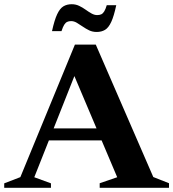

<svg xmlns="http://www.w3.org/2000/svg" viewBox="-32 -890 821 910"><path d="M169.5 -224.5V-281.5H510.5V-224.5ZM694.5 -51 769 -21.5V0H440.5V-21.5L523.5 -50L309.5 -555.5L331.5 -557L130.5 -50L209.5 -21V0H-12V-21L64.5 -50.5L323 -678.5H422ZM519 -865.5Q508 -813.5 495.2 -786Q482.5 -758.5 465.8 -748.5Q449 -738.5 426 -738.5Q406.5 -738.5 390.5 -746.2Q374.5 -754 359.8 -764.2Q345 -774.5 331.8 -782.2Q318.5 -790 305 -790Q294 -790 286.2 -786.2Q278.5 -782.5 272.2 -772.5Q266 -762.5 259.5 -742.5H214.5Q226 -795 238.8 -822.2Q251.5 -849.5 268.2 -859.8Q285 -870 308 -870Q327 -870 343.2 -862.2Q359.5 -854.5 374 -844Q388.5 -833.5 402 -826Q415.5 -818.5 428.5 -818.5Q439.5 -818.5 447.5 -822Q455.5 -825.5 462 -836Q468.5 -846.5 474 -865.5Z"/></svg>

Font: Newsreader 24pt
Style: Bold
Weight: 700
Designer: Hugues Gentile
Foundry: Production Type
Version: Version 1.003